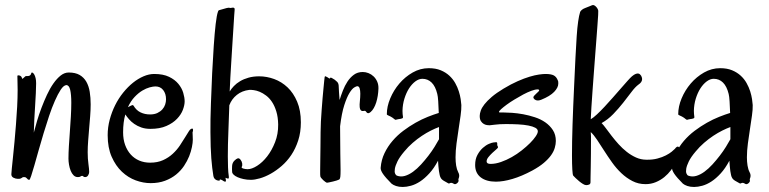

<svg xmlns="http://www.w3.org/2000/svg" viewBox="-20 -702 3044 760"><path d="M333 -21Q333 -15.1 328.9 -8.1Q324.7 -1 316.9 -1Q312.5 -1 310.1 -3.4Q307.6 -5.9 305.2 -5.9Q301.8 -5.9 298.6 -3.4Q295.4 -1 288.1 -1Q278.3 -1 271.2 -8.1Q264.2 -15.1 259.8 -26.1Q255.4 -37.1 253.2 -50Q251 -63 251 -74.2Q251 -96.2 252.7 -124.3Q254.4 -152.3 256.6 -181.9Q258.8 -211.4 260.5 -240.7Q262.2 -270 262.2 -294.9Q262.2 -328.1 257.8 -346.7Q253.4 -365.2 242.2 -365.2Q231.4 -363.8 220.2 -346.7Q209 -329.6 197.3 -303Q185.5 -276.4 174.3 -242.9Q163.1 -209.5 152.6 -174.6Q142.1 -139.6 132.8 -106.7Q123.5 -73.7 116.2 -47.9Q108.9 -22 103.5 -6.1Q98.1 9.8 96.2 9.8Q92.3 9.8 90.3 8.1Q88.4 6.3 86.7 4.4Q85 2.4 82.5 0.7Q80.1 -1 75.2 -1Q70.8 -1 69.3 0Q67.9 1 65.9 2.4Q64 3.9 61 4.9Q58.1 5.9 50.8 5.9Q42 5.9 33.4 1.5Q24.9 -2.9 24.9 -12.2Q24.9 -18.1 26.9 -36.4Q28.8 -54.7 31.5 -81.3Q34.2 -107.9 37.4 -140.9Q40.5 -173.8 43.2 -209Q45.9 -244.1 47.9 -279.3Q49.8 -314.5 49.8 -346.2Q49.8 -361.8 49.3 -375.2Q48.8 -388.7 48.8 -400.9Q48.8 -403.8 51.8 -403.8Q57.6 -403.8 60.8 -401.6Q64 -399.4 65.4 -397Q66.9 -394.5 67.1 -392.3Q67.4 -390.1 67.9 -390.1Q69.3 -390.1 71.3 -391.8Q73.2 -393.6 75.4 -395.5Q77.6 -397.5 79.6 -399.2Q81.5 -400.9 83 -400.9H87.9Q95.2 -400.9 98.1 -403.1Q101.1 -405.3 102.3 -408Q103.5 -410.6 104 -412.8Q104.5 -415 106.9 -415Q108.4 -415 111.1 -412.8Q113.8 -410.6 116.5 -405.5Q119.1 -400.4 121.1 -392.1Q123 -383.8 123 -372.1Q123 -356.4 121.8 -332.5Q120.6 -308.6 118.9 -281.5Q117.2 -254.4 115.7 -226.8Q114.3 -199.2 113.8 -176.8Q119.1 -197.8 126.7 -223.4Q134.3 -249 144.3 -275.4Q154.3 -301.8 166 -326.9Q177.7 -352.1 191.4 -371.6Q205.1 -391.1 220.2 -403.1Q235.4 -415 252 -415Q278.3 -415 295.2 -405.3Q312 -395.5 321.8 -378.4Q331.5 -361.3 335.2 -338.4Q338.9 -315.4 338.9 -289.1Q338.9 -266.6 336.9 -241.9Q335 -217.3 332.8 -192.6Q330.6 -168 328.9 -144Q327.1 -120.1 327.1 -99.1Q327.1 -73.2 330.1 -52.5Q333 -31.7 333 -21Z M742.2 -178.2Q742.2 -172.9 742.7 -165.5Q743.2 -158.2 743.2 -148.9Q743.2 -137.2 739.7 -119.9Q736.3 -102.5 728.8 -83.5Q721.2 -64.5 708.5 -45.4Q695.8 -26.4 677.2 -11.2Q658.7 3.9 633.5 13.4Q608.4 22.9 576.2 22.9Q547.4 22.9 517.3 12Q487.3 1 462.6 -22.2Q438 -45.4 422.1 -81.3Q406.2 -117.2 406.2 -167Q406.2 -198.2 414.3 -228.5Q422.4 -258.8 435.8 -285.6Q449.2 -312.5 467.5 -335.2Q485.8 -357.9 506.1 -374.3Q526.4 -390.6 548.1 -399.9Q569.8 -409.2 590.3 -409.2Q626 -409.2 649.2 -397.9Q672.4 -386.7 686 -370.1Q699.7 -353.5 705.3 -334.7Q710.9 -315.9 710.9 -300.8Q710.9 -286.1 703.9 -267.3Q696.8 -248.5 680.7 -231.7Q664.6 -214.8 638.7 -203.4Q612.8 -191.9 575.2 -191.9Q555.2 -191.9 539.3 -197.5Q523.4 -203.1 511.2 -211.7Q499 -220.2 490.5 -230.2Q481.9 -240.2 476.1 -249Q467.3 -218.8 467.3 -178.2Q467.3 -150.4 475.3 -128.2Q483.4 -106 497.6 -90.3Q511.7 -74.7 531.2 -66.4Q550.8 -58.1 574.2 -58.1Q603.5 -58.1 625.5 -68.1Q647.5 -78.1 663.8 -93.3Q680.2 -108.4 692.1 -126.2Q704.1 -144 712.9 -158.9Q721.7 -173.8 728.3 -183.6Q734.9 -193.4 741.2 -192.9Q744.1 -192.9 744.1 -188Q744.1 -185.5 743.7 -183.1Q743.2 -180.7 742.2 -178.2ZM595.2 -359.9Q586.4 -359.9 572.5 -356.2Q558.6 -352.5 543.2 -343.3Q527.8 -334 512.7 -318.1Q497.6 -302.2 486.3 -277.8Q493.2 -281.2 498.3 -283.7Q503.4 -286.1 505.4 -286.1Q506.3 -286.1 508.3 -284.2Q519.5 -265.1 536.4 -257.1Q553.2 -249 574.2 -249Q590.8 -249 602.8 -254.6Q614.7 -260.3 622.6 -269Q630.4 -277.8 633.8 -288.3Q637.2 -298.8 637.2 -309.1Q637.2 -331.1 626 -345.5Q614.7 -359.9 595.2 -359.9Z M908.7 -662.1Q908.2 -658.7 907 -640.1Q905.8 -621.6 904.1 -593.5Q902.3 -565.4 900.1 -531Q897.9 -496.6 895.8 -461.9Q893.6 -427.2 891.8 -395.3Q890.1 -363.3 889.2 -339.8Q895.5 -350.6 905.8 -361.3Q916 -372.1 930.4 -380.6Q944.8 -389.2 963.6 -394.5Q982.4 -399.9 1005.9 -399.9Q1035.6 -399.9 1065.2 -389.2Q1094.7 -378.4 1118.2 -356.2Q1141.6 -334 1156.2 -299.6Q1170.9 -265.1 1170.9 -217.8Q1170.9 -178.2 1160.4 -146Q1149.9 -113.8 1133.1 -88.6Q1116.2 -63.5 1094.7 -44.9Q1073.2 -26.4 1051.3 -14.2Q1029.3 -2 1008.8 3.9Q988.3 9.8 973.1 9.8Q957.5 9.8 944.1 6.8Q930.7 3.9 920.7 -0.5Q910.6 -4.9 905 -10.3Q899.4 -15.6 898.9 -21Q897.9 -32.2 898.7 -44.9Q899.4 -57.6 907.7 -65.9Q915.5 -73.7 921.1 -75.2Q926.8 -76.7 932.1 -69.8Q937.5 -63 938.7 -54.7Q939.9 -46.4 937 -42Q935.5 -39.6 937.3 -37.8Q939 -36.1 942.6 -34.9Q946.3 -33.7 950.9 -33Q955.6 -32.2 960 -32.2Q976.6 -32.2 997.8 -45.7Q1019 -59.1 1037.6 -83Q1056.2 -106.9 1068.8 -139.2Q1081.5 -171.4 1081.1 -209Q1080.6 -238.8 1073.7 -261Q1066.9 -283.2 1056.6 -298.6Q1046.4 -314 1033.4 -323.7Q1020.5 -333.5 1008.1 -338.6Q995.6 -343.8 984.6 -345.2Q973.6 -346.7 966.8 -346.2Q938 -342.8 917.5 -326.4Q897 -310.1 887.7 -285.2Q886.2 -233.4 884 -180.9Q881.8 -128.4 881.8 -83Q881.8 -60.5 882.6 -40Q883.3 -19.5 885.7 -3.9Q886.2 1 885.5 2.9Q884.8 4.9 882.8 4.9Q880.9 4.9 878.4 3.9Q876 2.9 874 2Q872.1 1 873 4.4Q874 7.8 874.3 11.5Q874.5 15.1 872.8 16.8Q871.1 18.6 863.8 14.2Q859.9 10.7 854.2 9Q848.6 7.3 850.1 11.2Q850.6 12.7 847.2 12.9Q843.8 13.2 839.1 11.7Q834.5 10.3 830.3 6.3Q826.2 2.4 824.7 -4.9Q822.3 -20 820.1 -37.4Q817.9 -54.7 816.4 -75.4Q814.9 -96.2 814 -121.3Q813 -146.5 813 -178.2Q813 -202.1 813.2 -230.2Q813.5 -258.3 814.9 -292Q816.9 -353 819.8 -412.6Q822.8 -472.2 826.2 -521.7Q829.6 -571.3 833.7 -606.9Q837.9 -642.6 842.8 -655.8Q843.8 -660.6 846.9 -661.6Q850.1 -662.6 858.9 -665Q867.2 -667.5 876.2 -669.9Q885.3 -672.4 890.1 -670.9Q892.1 -669.9 895.5 -670.9Q898.9 -671.9 902.1 -671.9Q905.3 -671.9 907.5 -669.9Q909.7 -668 908.7 -662.1Z M1478 -351.1Q1477.5 -336.9 1475.3 -323Q1473.1 -309.1 1469.2 -296.6Q1465.3 -284.2 1459.7 -274.4Q1454.1 -264.6 1447.3 -258.8Q1441.4 -253.9 1438 -253.9Q1434.6 -253.9 1432.4 -255.9Q1430.2 -257.8 1428.7 -260.3Q1427.2 -262.7 1424.8 -263.2Q1422.9 -263.7 1419.7 -262.9Q1416.5 -262.2 1413.3 -262.7Q1410.2 -263.2 1407.5 -266.4Q1404.8 -269.5 1403.8 -277.8Q1402.8 -287.1 1404.5 -302Q1406.2 -316.9 1406.2 -331.1Q1406.2 -343.8 1403.6 -352.3Q1400.9 -360.8 1394 -360.8Q1390.6 -360.8 1382.1 -355.7Q1373.5 -350.6 1363.3 -334Q1353 -317.4 1342.8 -285.9Q1332.5 -254.4 1326.2 -202.1Q1326.2 -134.8 1327.1 -93.8Q1328.1 -52.7 1328.1 -29.8Q1328.1 -10.3 1327.1 -2Q1326.2 6.3 1322.3 8.8Q1319.8 10.3 1312.7 12.5Q1305.7 14.6 1297.6 16.6Q1289.6 18.6 1282.2 20Q1274.9 21.5 1272.9 21Q1271.5 20.5 1267.6 17.8Q1263.7 15.1 1259.5 11.2Q1255.4 7.3 1252 3.2Q1248.5 -1 1248 -3.9Q1247.1 -8.8 1247.3 -26.1Q1247.6 -43.5 1247.8 -67.9Q1248 -92.3 1248.5 -121.3Q1249 -150.4 1249 -179.2Q1249 -197.8 1250.2 -220.5Q1251.5 -243.2 1253.2 -266.6Q1254.9 -290 1256.8 -312.5Q1258.8 -335 1260.5 -352.8Q1262.2 -370.6 1263.4 -382.6Q1264.6 -394.5 1265.1 -397Q1265.6 -400.9 1268.8 -399.9Q1272 -398.9 1275.6 -396.5Q1279.3 -394 1282.2 -392.1Q1285.2 -390.1 1286.1 -392.1Q1287.1 -396.5 1293.5 -393.3Q1299.8 -390.1 1305.2 -386.2Q1307.1 -383.8 1309.8 -382.1Q1312.5 -380.4 1314.9 -377.7Q1317.4 -375 1319.1 -370.6Q1320.8 -366.2 1320.8 -358.9Q1320.8 -352.1 1321.8 -338.4Q1322.8 -324.7 1324.2 -306.2Q1329.6 -323.7 1337.2 -343.3Q1344.7 -362.8 1355.5 -379.2Q1366.2 -395.5 1380.9 -406.2Q1395.5 -417 1416 -417Q1427.2 -417 1438.5 -412.6Q1449.7 -408.2 1458.7 -399.7Q1467.8 -391.1 1473.1 -378.9Q1478.5 -366.7 1478 -351.1Z M1806.2 -286.1Q1806.6 -269 1803.2 -244.4Q1799.8 -219.7 1795.4 -191.7Q1791 -163.6 1787.1 -134.3Q1783.2 -105 1783.2 -79.1Q1783.2 -62 1785.6 -46.6Q1788.1 -31.2 1793.9 -20Q1797.4 -13.7 1797.6 -8.8Q1797.9 -3.9 1796.9 -0.2Q1795.9 3.4 1794.9 6.1Q1793.9 8.8 1794.9 11.2Q1795.9 13.7 1794.4 16.8Q1793 20 1790 22.7Q1787.1 25.4 1783.4 26.6Q1779.8 27.8 1776.9 25.9Q1771.5 22.5 1768.3 22Q1765.1 21.5 1762.9 22.2Q1760.7 22.9 1759 23.9Q1757.3 24.9 1754.9 23.9Q1746.6 19.5 1736.8 13.7Q1727.1 7.8 1724.1 1Q1722.2 -2 1720.5 -8.8Q1718.8 -15.6 1717.5 -24.9Q1716.3 -34.2 1715.3 -44.9Q1714.4 -55.7 1713.9 -65.9Q1697.8 -35.6 1679.4 -15.6Q1661.1 4.4 1642.8 16.4Q1624.5 28.3 1606.7 33.2Q1588.9 38.1 1574.2 38.1Q1559.1 38.1 1547.6 34.2Q1536.1 30.3 1529.8 24.9Q1505.9 1 1495.8 -13.9Q1485.8 -28.8 1486.8 -38.1Q1489.3 -69.3 1502 -95.7Q1514.6 -122.1 1533.7 -144.3Q1552.7 -166.5 1576.4 -184.3Q1600.1 -202.1 1624.8 -216.1Q1649.4 -230 1673.3 -239.5Q1697.3 -249 1716.8 -254.9Q1715.8 -281.2 1714.6 -301Q1713.4 -320.8 1710.9 -330.1Q1703.6 -360.4 1688.5 -375.2Q1673.3 -390.1 1651.9 -390.1Q1638.2 -390.1 1624.3 -379.9Q1610.4 -369.6 1599.1 -352.1Q1587.9 -334.5 1580.8 -311.5Q1573.7 -288.6 1573.2 -263.2Q1573.2 -256.8 1573.7 -251Q1574.2 -245.1 1575.2 -238.8Q1575.7 -235.4 1573 -233.9Q1570.3 -232.4 1566.4 -231.7Q1562.5 -231 1558.1 -230.5Q1553.7 -230 1550.8 -229Q1548.3 -228 1546.9 -227.8Q1545.4 -227.5 1543.9 -228.3Q1542.5 -229 1540.3 -231Q1538.1 -232.9 1534.2 -235.8Q1530.3 -238.8 1526.1 -240.7Q1522 -242.7 1518.8 -244.1Q1515.6 -245.6 1513.4 -246.8Q1511.2 -248 1511.2 -250Q1511.2 -280.3 1524.7 -312.5Q1538.1 -344.7 1560.8 -371.3Q1583.5 -397.9 1613.5 -415Q1643.6 -432.1 1677.2 -432.1Q1704.6 -432.1 1724.6 -423.8Q1744.6 -415.5 1758.8 -402.3Q1772.9 -389.2 1782 -373Q1791 -356.9 1796.1 -340.6Q1801.3 -324.2 1803.5 -309.8Q1805.7 -295.4 1806.2 -286.1ZM1717.8 -199.2Q1703.1 -193.8 1685.5 -185.1Q1668 -176.3 1649.9 -164.3Q1631.8 -152.3 1613.8 -136.7Q1595.7 -121.1 1580.1 -102.1Q1561.5 -80.1 1553.2 -63Q1544.9 -45.9 1543 -33.9Q1541 -22 1543.9 -15.1Q1546.9 -8.3 1550.8 -6.8Q1565.9 -1 1582.3 -5.6Q1598.6 -10.3 1615 -22.2Q1631.3 -34.2 1646.7 -51Q1662.1 -67.9 1675.8 -85.7Q1689.5 -103.5 1700.2 -120.8Q1710.9 -138.2 1717.8 -150.9Z M2188 -383.8Q2189.5 -380.9 2189.7 -377.9Q2189.9 -375 2189.9 -371.1Q2189.9 -355.5 2173.6 -338.4Q2157.2 -321.3 2122.1 -307.1Q2114.7 -304.2 2108.9 -304.2Q2101.6 -304.2 2096.4 -308.3Q2091.3 -312.5 2091.3 -316.9Q2091.3 -319.8 2095 -323.7Q2098.6 -327.6 2102.8 -331.5Q2106.9 -335.4 2110.6 -338.9Q2114.3 -342.3 2114.3 -344.2Q2114.3 -348.1 2107.9 -348.1Q2098.1 -348.1 2083 -342.5Q2067.9 -336.9 2051 -327.9Q2034.2 -318.8 2016.8 -308.3Q1999.5 -297.9 1985.8 -287.8Q1972.2 -277.8 1963.6 -270Q1955.1 -262.2 1955.1 -258.8Q1955.1 -256.8 1959 -256.8H1973.1Q1986.3 -256.8 2007.1 -255.4Q2027.8 -253.9 2050.8 -249.8Q2073.7 -245.6 2096.9 -238Q2120.1 -230.5 2138.4 -217.8Q2156.7 -205.1 2168.5 -187Q2180.2 -168.9 2180.2 -144Q2180.2 -131.3 2176 -116.9Q2171.9 -102.5 2161.4 -87.6Q2150.9 -72.8 2132.8 -57.4Q2114.7 -42 2086.9 -26.9Q2044.9 -4.4 2008.5 6.3Q1972.2 17.1 1942.9 17.1Q1904.8 17.1 1882.8 0Q1860.8 -17.1 1860.8 -48.8Q1860.8 -72.3 1869.9 -88.9Q1878.9 -105.5 1891.1 -116.5Q1903.3 -127.4 1915.5 -132.6Q1927.7 -137.7 1934.1 -138.2Q1937 -138.2 1939.2 -138.7Q1941.4 -139.2 1943.8 -139.2Q1948.2 -139.2 1948.2 -133.8V-128.9Q1948.2 -126 1949.7 -123.8Q1951.2 -121.6 1951.2 -119.1Q1951.2 -116.2 1944.1 -110.4Q1937 -104.5 1928.7 -96.7Q1920.4 -88.9 1913.3 -80.1Q1906.2 -71.3 1906.2 -63Q1906.2 -53.2 1921.9 -53.2Q1941.4 -53.2 1963.1 -60.8Q1984.9 -68.4 2005.6 -80.1Q2026.4 -91.8 2045.2 -106.7Q2064 -121.6 2078.1 -135.7Q2092.3 -149.9 2100.6 -162.4Q2108.9 -174.8 2108.9 -182.1Q2108.9 -190.9 2098.9 -196.3Q2088.9 -201.7 2071.5 -205.1Q2054.2 -208.5 2031.2 -209.7Q2008.3 -210.9 1982.9 -210.9Q1956.5 -210.9 1939.2 -208.5Q1921.9 -206.1 1918 -206.1Q1915 -206.1 1908.4 -206.8Q1901.9 -207.5 1895.3 -211.2Q1888.7 -214.8 1883.8 -222.2Q1878.9 -229.5 1878.9 -243.2Q1878.9 -252.4 1883.1 -264.2Q1887.2 -275.9 1897.7 -289.3Q1908.2 -302.7 1926.5 -318.4Q1944.8 -334 1973.1 -351.1Q2002.9 -369.1 2029.1 -380.6Q2055.2 -392.1 2076.4 -398.4Q2097.7 -404.8 2113.8 -407Q2129.9 -409.2 2139.2 -409.2Q2161.1 -409.2 2171.9 -403.6Q2182.6 -397.9 2188 -383.8Z M2348.1 -659.2Q2348.6 -657.7 2347.7 -642.6Q2346.7 -627.4 2345 -603Q2343.3 -578.6 2340.8 -546.9Q2338.4 -515.1 2335.7 -480.2Q2333 -445.3 2330.3 -408.9Q2327.6 -372.6 2325.2 -339.4Q2322.8 -306.2 2321 -277.8Q2319.3 -249.5 2318.4 -230Q2328.6 -235.8 2343 -249.3Q2357.4 -262.7 2373.3 -279.8Q2389.2 -296.9 2405.8 -315.7Q2422.4 -334.5 2437 -351.3Q2451.7 -368.2 2463.4 -381.3Q2475.1 -394.5 2481.4 -399.9Q2490.2 -407.2 2496.3 -409.4Q2502.4 -411.6 2506.6 -410.9Q2510.7 -410.2 2513.4 -407.5Q2516.1 -404.8 2518.1 -401.9Q2519.5 -398.9 2520.8 -395Q2522 -391.1 2521.5 -386.5Q2521 -381.8 2517.8 -377Q2514.6 -372.1 2507.3 -367.2Q2494.6 -357.9 2479.7 -338.1Q2464.8 -318.4 2446.8 -295.4Q2428.7 -272.5 2407.5 -250.5Q2386.2 -228.5 2361.3 -214.8Q2368.7 -207.5 2378.7 -193.8Q2388.7 -180.2 2401.1 -164.1Q2413.6 -147.9 2428.5 -131.3Q2443.4 -114.7 2460.7 -101.1Q2478 -87.4 2497.6 -78.6Q2517.1 -69.8 2539.1 -69.8Q2563 -69.3 2582.3 -74.5Q2601.6 -79.6 2615.7 -86.9Q2629.9 -94.2 2638.9 -101.6Q2647.9 -108.9 2651.4 -112.8Q2660.2 -125 2666.3 -120.6Q2672.4 -116.2 2671.4 -101.1Q2670.9 -95.2 2666.7 -83.3Q2662.6 -71.3 2654.8 -57.1Q2647 -43 2635.7 -28.1Q2624.5 -13.2 2609.6 -1Q2594.7 11.2 2575.9 19Q2557.1 26.9 2535.2 26.9Q2506.8 26.9 2483.2 14.6Q2459.5 2.4 2439.5 -16.6Q2419.4 -35.6 2402.6 -59.3Q2385.7 -83 2371.1 -106Q2356.4 -128.9 2343.5 -148.4Q2330.6 -168 2318.4 -179.2Q2319.3 -171.4 2319.3 -163.3Q2319.3 -155.3 2319.3 -147Q2319.3 -121.6 2319.1 -93.5Q2318.8 -65.4 2318.4 -41.5Q2317.9 -17.6 2317.6 -0.7Q2317.4 16.1 2317.4 19Q2317.4 26.4 2311.8 28.6Q2306.2 30.8 2300.3 30.8Q2294.9 30.8 2287.4 26.1Q2279.8 21.5 2272.5 15.4Q2265.1 9.3 2258.5 2.9Q2252 -3.4 2249 -6.8Q2246.6 -10.3 2245.4 -31.2Q2244.1 -52.2 2244.1 -86.9Q2244.1 -111.8 2244.6 -142.8Q2245.1 -173.8 2246.3 -208.7Q2247.6 -243.7 2249 -281.5Q2250.5 -319.3 2252.4 -357.9Q2255.4 -423.3 2257.8 -472.7Q2260.3 -522 2262.7 -557.9Q2265.1 -593.8 2268.6 -617.4Q2272 -641.1 2276.4 -654.8Q2277.8 -658.2 2282.7 -662.6Q2287.6 -667 2295.4 -669.9Q2306.6 -673.8 2315.7 -678Q2324.7 -682.1 2327.1 -682.1Q2330.6 -682.1 2334.2 -679.7Q2337.9 -677.2 2340.8 -673.8Q2343.8 -670.4 2345.7 -666.5Q2347.7 -662.6 2348.1 -659.2Z M2959.5 -286.1Q2960 -269 2956.5 -244.4Q2953.1 -219.7 2948.7 -191.7Q2944.3 -163.6 2940.4 -134.3Q2936.5 -105 2936.5 -79.1Q2936.5 -62 2939 -46.6Q2941.4 -31.2 2947.3 -20Q2950.7 -13.7 2950.9 -8.8Q2951.2 -3.9 2950.2 -0.2Q2949.2 3.4 2948.2 6.1Q2947.3 8.8 2948.2 11.2Q2949.2 13.7 2947.8 16.8Q2946.3 20 2943.4 22.7Q2940.4 25.4 2936.8 26.6Q2933.1 27.8 2930.2 25.9Q2924.8 22.5 2921.6 22Q2918.5 21.5 2916.3 22.2Q2914.1 22.9 2912.4 23.9Q2910.6 24.9 2908.2 23.9Q2899.9 19.5 2890.1 13.7Q2880.4 7.8 2877.4 1Q2875.5 -2 2873.8 -8.8Q2872.1 -15.6 2870.8 -24.9Q2869.6 -34.2 2868.7 -44.9Q2867.7 -55.7 2867.2 -65.9Q2851.1 -35.6 2832.8 -15.6Q2814.5 4.4 2796.1 16.4Q2777.8 28.3 2760 33.2Q2742.2 38.1 2727.5 38.1Q2712.4 38.1 2700.9 34.2Q2689.5 30.3 2683.1 24.9Q2659.2 1 2649.2 -13.9Q2639.2 -28.8 2640.1 -38.1Q2642.6 -69.3 2655.3 -95.7Q2668 -122.1 2687 -144.3Q2706.1 -166.5 2729.7 -184.3Q2753.4 -202.1 2778.1 -216.1Q2802.7 -230 2826.7 -239.5Q2850.6 -249 2870.1 -254.9Q2869.1 -281.2 2867.9 -301Q2866.7 -320.8 2864.3 -330.1Q2856.9 -360.4 2841.8 -375.2Q2826.7 -390.1 2805.2 -390.1Q2791.5 -390.1 2777.6 -379.9Q2763.7 -369.6 2752.4 -352.1Q2741.2 -334.5 2734.1 -311.5Q2727.1 -288.6 2726.6 -263.2Q2726.6 -256.8 2727.1 -251Q2727.5 -245.1 2728.5 -238.8Q2729 -235.4 2726.3 -233.9Q2723.6 -232.4 2719.7 -231.7Q2715.8 -231 2711.4 -230.5Q2707 -230 2704.1 -229Q2701.7 -228 2700.2 -227.8Q2698.7 -227.5 2697.3 -228.3Q2695.8 -229 2693.6 -231Q2691.4 -232.9 2687.5 -235.8Q2683.6 -238.8 2679.4 -240.7Q2675.3 -242.7 2672.1 -244.1Q2668.9 -245.6 2666.7 -246.8Q2664.6 -248 2664.6 -250Q2664.6 -280.3 2678 -312.5Q2691.4 -344.7 2714.1 -371.3Q2736.8 -397.9 2766.8 -415Q2796.9 -432.1 2830.6 -432.1Q2857.9 -432.1 2877.9 -423.8Q2897.9 -415.5 2912.1 -402.3Q2926.3 -389.2 2935.3 -373Q2944.3 -356.9 2949.5 -340.6Q2954.6 -324.2 2956.8 -309.8Q2959 -295.4 2959.5 -286.1ZM2871.1 -199.2Q2856.4 -193.8 2838.9 -185.1Q2821.3 -176.3 2803.2 -164.3Q2785.2 -152.3 2767.1 -136.7Q2749 -121.1 2733.4 -102.1Q2714.8 -80.1 2706.5 -63Q2698.2 -45.9 2696.3 -33.9Q2694.3 -22 2697.3 -15.1Q2700.2 -8.3 2704.1 -6.8Q2719.2 -1 2735.6 -5.6Q2752 -10.3 2768.3 -22.2Q2784.7 -34.2 2800 -51Q2815.4 -67.9 2829.1 -85.7Q2842.8 -103.5 2853.5 -120.8Q2864.3 -138.2 2871.1 -150.9Z"/></svg>

Font: Oregano
Style: Regular
Weight: 400
Version: Version 1.000